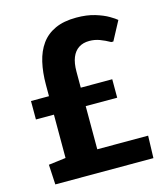

<svg xmlns="http://www.w3.org/2000/svg" viewBox="-112 -839 810 926"><g transform="rotate(-15 293.5 -375.5)"><path d="M49.3 0 43.9 -99.6 129.9 -110.4V-326.7H40V-418.9H129.9V-476.1Q129.9 -537.6 141.6 -588.1Q153.3 -638.7 179.4 -675Q205.6 -711.4 248.8 -731.2Q292 -751 354.5 -751Q407.2 -751 447.3 -738.8Q487.3 -726.6 512.9 -711.4Q538.6 -696.3 548.3 -687.5L498 -593.3H487.8Q461.9 -607.9 437.5 -616.9Q413.1 -626 386.2 -626Q355 -626 333.3 -611.8Q311.5 -597.7 300 -569.6Q288.6 -541.5 288.6 -499V-418.9H445.8V-326.7H288.6V-111.3H542.5L539.1 0Z"/></g></svg>

Font: Comme
Style: Bold
Weight: 700
Version: Version 1.000;gftools[0.9.27]